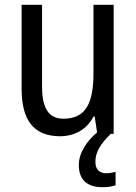

<svg xmlns="http://www.w3.org/2000/svg" viewBox="-20 -557 567 799"><path d="M377 117C377 77 396 44 441 0H453V-537H369V-254C369 -127 337 -63 244 -63C183 -63 155 -106 155 -197V-537H70V-186C70 -59 119 10 230 10C288 10 341 -17 369 -72H374L384 -6C342 29 308 79 308 129C308 189 340 222 407 222C430 222 446 219 461 214V158C452 160 440 164 422 164C394 164 377 148 377 117Z"/></svg>

Font: Noto Sans Oriya Cond
Style: Regular
Weight: 400
Width: 3
Designer: Amélie Bonet and Sol Matas
Foundry: Google LLC
Version: Version 2.006